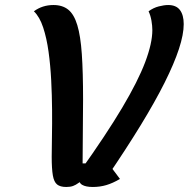

<svg xmlns="http://www.w3.org/2000/svg" viewBox="-20 -745 752 765"><path d="M244 0Q220 0 207.5 -10Q195 -20 190.5 -46.5Q186 -73 186 -120Q186 -153 187 -201.5Q188 -250 187.5 -308Q187 -366 184 -425Q181 -484 173.5 -538.5Q166 -593 152 -635.5Q138 -678 115 -700Q149 -725 193 -725Q229 -725 252 -706.5Q275 -688 288 -645Q301 -602 306 -529.5Q311 -457 311 -349L309 -79L275 -94H356L300 -64Q404 -210 467 -316Q530 -422 558.5 -497.5Q587 -573 587 -625Q587 -642 583.5 -662.5Q580 -683 572 -700Q591 -714 612.5 -719.5Q634 -725 650 -725Q682 -725 697 -705Q712 -685 712 -649Q712 -608 693 -550Q674 -492 636 -416Q598 -340 540.5 -246Q483 -152 406 -39L407 -100L458 -32Q429 -15 403.5 -7.5Q378 0 350 0Q322 0 307.5 -8.5Q293 -17 291 -40L320 -38Q305 -25 293.5 -16.5Q282 -8 271 -4Q260 0 244 0Z"/></svg>

Font: Lemonada
Style: Regular
Weight: 400
Designer: Mohamed Gaber (Arabic), Eduardo Tunni (Latin)
Foundry: Kief Type Foundry
Version: Version 4.005